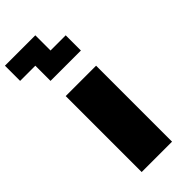

<svg xmlns="http://www.w3.org/2000/svg" viewBox="-309 -1059 1117 1117"><g transform="rotate(-45 250.0 -500.0)"><path d="M125 -750V-875H0V-1000H250V-875H375V-750ZM125 0V-625H375V0Z"/></g></svg>

Font: Silkscreen
Style: Bold
Weight: 700
Designer: Jason Kottke
Foundry: Jason Kottke
Version: Version 1.001; ttfautohint (v1.8.4.7-5d5b)